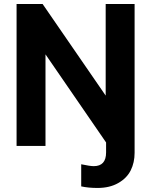

<svg xmlns="http://www.w3.org/2000/svg" viewBox="-20 -722 748 950"><path d="M62 0V-702.1H190.9L502.9 -249V-702.1H646V34.2Q646 82.5 626.7 121.1Q607.4 159.7 564.9 183.8Q522.5 208 462.9 208Q417 208 381.8 200.2V90.8Q425.8 100.1 443.8 100.1Q504.9 100.1 504.9 32.2V-17.1L205.1 -453.1V0Z"/></svg>

Font: LT Superior
Style: Bold
Weight: 400
Designer: Daniel Lyons
Foundry: LyonsType
Version: Version 1.000